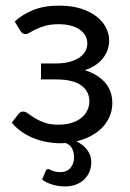

<svg xmlns="http://www.w3.org/2000/svg" viewBox="-20 -505 463 686"><path d="M152.8 99.1Q155.3 99.1 158.2 100.8Q161.1 102.5 165.8 104.5Q170.4 106.4 177.5 108.2Q184.6 109.9 195.3 109.9Q218.8 109.9 231.7 95Q244.6 80.1 244.6 57.1Q244.6 40.5 238 26.6Q231.4 12.7 214.8 5.9Q210 6.3 205.1 6.6Q200.2 6.8 194.8 6.8Q171.9 6.8 147.7 2.4Q123.5 -2 100.8 -11Q78.1 -20 57.9 -33.9Q37.6 -47.9 22 -66.9L46.4 -98.1Q53.2 -106.4 62.5 -106.4Q71.3 -106.4 80.8 -99.1Q90.3 -91.8 104.5 -83Q118.7 -74.2 138.9 -66.9Q159.2 -59.6 189 -59.6Q214.8 -59.6 235.4 -65.9Q255.9 -72.3 270 -83.5Q284.2 -94.7 291.7 -110.1Q299.3 -125.5 299.3 -143.6Q299.3 -178.7 270 -200Q240.7 -221.2 180.7 -221.2H126.5V-278.3H180.7Q207 -278.3 227.5 -283.7Q248 -289.1 262.5 -298.6Q276.9 -308.1 284.4 -321Q292 -334 292 -349.6Q292 -363.8 285.6 -376.2Q279.3 -388.7 266.4 -398.2Q253.4 -407.7 234.1 -413.1Q214.8 -418.5 189 -418.5Q161.1 -418.5 141.6 -412.8Q122.1 -407.2 108.6 -400.6Q95.2 -394 86.7 -388.7Q78.1 -383.3 71.8 -383.3Q65.4 -383.3 61.5 -385.5Q57.6 -387.7 52.2 -395.5L32.7 -428.2Q60.1 -453.6 98.9 -469.2Q137.7 -484.9 191.4 -484.9Q235.4 -484.9 268.6 -474.4Q301.8 -463.9 324.5 -446.3Q347.2 -428.7 358.6 -406.2Q370.1 -383.8 370.1 -359.9Q370.1 -345.7 365.5 -330.3Q360.8 -314.9 350.6 -300.5Q340.3 -286.1 323.7 -274.2Q307.1 -262.2 282.7 -254.4Q328.6 -240.2 355 -210.4Q381.3 -180.7 381.3 -136.7Q381.3 -110.4 371.3 -87.9Q361.3 -65.4 344.2 -48.1Q327.1 -30.8 303.5 -18.6Q279.8 -6.3 252.9 0Q277.8 11.7 292 31.2Q306.2 50.8 306.2 74.2Q306.2 92.8 299.6 108.6Q293 124.5 280.8 136.2Q268.6 147.9 251.2 154.5Q233.9 161.1 212.9 161.1Q188.5 161.1 166.5 154.3Q144.5 147.5 130.4 136.7L143.6 105Q146 99.1 152.8 99.1Z"/></svg>

Font: Carlito
Style: Regular
Weight: 400
Designer: Lukasz Dziedzic
Foundry: tyPoland Lukasz Dziedzic
Version: Version 1.104